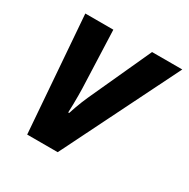

<svg xmlns="http://www.w3.org/2000/svg" viewBox="-129 -664 770 782"><g transform="rotate(30 255.5 -272.5)"><path d="M96.7 0 55.2 -545.4H187L197.3 -274.4Q197.8 -260.3 197.8 -240.2Q197.8 -220.2 197.5 -199.5Q197.3 -178.7 196.3 -161.6H200.7Q205.6 -176.3 211.4 -193.1Q217.3 -210 223.9 -226.1Q230.5 -242.2 235.8 -253.9L369.1 -545.4H511.2L240.2 0Z"/></g></svg>

Font: Open Sans SemiCondensed
Style: Bold Italic
Weight: 700
Width: 4
Italic angle: -12°
Designer: Monotype Design Team
Foundry: Monotype Imaging Inc.
Version: Version 3.003